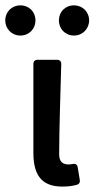

<svg xmlns="http://www.w3.org/2000/svg" viewBox="-49 -689 354 720"><path d="M-29.3 -612.3C-29.3 -581.1 -4.9 -555.7 27.3 -555.7C60.5 -555.7 84 -581.1 84 -612.3C84 -644.5 60.5 -668.9 27.3 -668.9C-4.9 -668.9 -29.3 -644.5 -29.3 -612.3ZM171.9 -612.3C171.9 -581.1 195.3 -555.7 228.5 -555.7C260.7 -555.7 285.2 -581.1 285.2 -612.3C285.2 -644.5 260.7 -668.9 228.5 -668.9C195.3 -668.9 171.9 -644.5 171.9 -612.3ZM76.2 -116.2C76.2 -37.1 103.5 10.7 184.6 10.7C209 10.7 225.6 7.8 239.3 3.9C249 1 252 -6.8 250 -15.6L242.2 -62.5C240.2 -72.3 233.4 -76.2 223.6 -74.2C218.8 -73.2 213.9 -72.3 209 -72.3C186.5 -72.3 172.9 -82 172.9 -110.4C172.9 -205.1 177.7 -335 180.7 -449.2C180.7 -459 174.8 -464.8 165 -464.8H91.8C82 -464.8 76.2 -459 76.2 -449.2Z"/></svg>

Font: Ed Sans Neue Medium
Style: Regular
Weight: 500
Designer: Stephen Hutchings
Version: Version 1.004;PS 001.004;hotconv 1.0.88;makeotf.lib2.5.64775